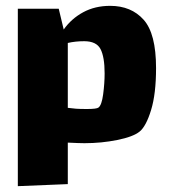

<svg xmlns="http://www.w3.org/2000/svg" viewBox="-20 -490 580 657"><path d="M514 -257Q514 -169 497 -113.5Q480 -58 458 -40Q436 -22 381.5 -11Q327 0 269 0Q252 0 212 -2V140L41 147V-460H181L198 -389Q224 -426 264.5 -448Q305 -470 357 -470Q429 -470 471.5 -422.5Q514 -375 514 -257ZM338 -239Q338 -295 324 -322Q310 -349 268 -349Q238 -349 212 -343V-121L240 -118Q253 -117 277 -117Q311 -117 317 -122Q328 -130 333 -167.5Q338 -205 338 -239Z"/></svg>

Font: Lalezar
Style: Regular
Weight: 400
Designer: Borna Izadpanah
Foundry: Borna Izadpanah
Version: Version 1.003